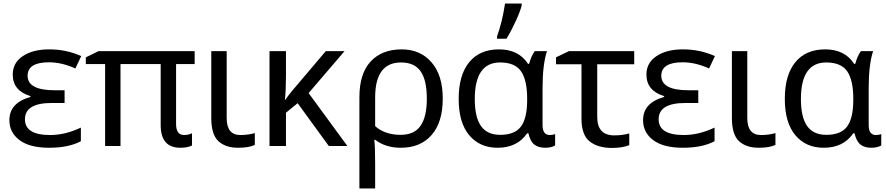

<svg xmlns="http://www.w3.org/2000/svg" viewBox="-20 -825 5005 1085"><path d="M345 -315V-243H272Q121 -243 121 -151Q121 -62 263 -62Q349 -62 437 -104V-27Q368 10 258 10Q148 10 90.5 -33Q33 -76 33 -146Q33 -244 152 -277V-282Q52 -312 52 -404Q52 -470 109 -508Q166 -546 258 -546Q355 -546 439 -508L406 -438Q329 -473 257 -473Q136 -473 136 -397Q136 -315 289 -315Z M1021 -62Q1045 -62 1065 -72V-3Q1041 10 999 10Q888 10 888 -118V-463H661V0H574V-463H465V-501L537 -536H1080V-463H975V-124Q975 -62 1021 -62Z M1261 -536V-158Q1261 -62 1338 -62Q1383 -62 1420 -73V-6Q1386 10 1326 10Q1254 10 1214 -27.5Q1174 -65 1174 -157V-536Z M1927 -536 1724 -299 1943 0H1838L1662 -242L1596 -188V0H1503V-536H1596V-397Q1596 -315 1590 -261H1592Q1605 -280 1631 -312L1821 -536Z M2482 -268Q2482 -134 2419 -62Q2356 10 2245 10Q2159 10 2100 -35H2095Q2100 2 2100 98V240H2011V-275Q2011 -409 2074.5 -477.5Q2138 -546 2250 -546Q2355 -546 2418.5 -473Q2482 -400 2482 -268ZM2246 -472Q2100 -472 2100 -274V-112Q2156 -63 2244 -63Q2321 -63 2356.5 -114Q2392 -165 2392 -268Q2392 -372 2357 -422Q2322 -472 2246 -472Z M2789 -606V-620Q2818 -700 2834 -805H2928V-794Q2920 -761 2894 -704.5Q2868 -648 2842 -606ZM2792 10Q2691 10 2631.5 -61Q2572 -132 2572 -266Q2572 -401 2631.5 -473.5Q2691 -546 2800 -546Q2911 -546 2964 -464H2970Q2982 -509 3002 -536H3071Q3046 -461 3046 -326V-118Q3046 -62 3087 -62Q3102 -62 3117 -67V-3Q3095 10 3061 10Q3022 10 2999 -8.5Q2976 -27 2966 -72H2959Q2903 10 2792 10ZM2807 -63Q2889 -63 2924 -110Q2959 -157 2959 -261V-267Q2959 -372 2924.5 -422Q2890 -472 2806 -472Q2663 -472 2663 -265Q2663 -163 2698 -113Q2733 -63 2807 -63Z M3564 -536V-462H3355V-164Q3355 -60 3451 -60Q3498 -60 3536 -71V-5Q3498 11 3438 11Q3359 11 3312.5 -25.5Q3266 -62 3266 -155V-462H3122V-501L3195 -536Z M3926 -315V-243H3853Q3702 -243 3702 -151Q3702 -62 3844 -62Q3930 -62 4018 -104V-27Q3949 10 3839 10Q3729 10 3671.5 -33Q3614 -76 3614 -146Q3614 -244 3733 -277V-282Q3633 -312 3633 -404Q3633 -470 3690 -508Q3747 -546 3839 -546Q3936 -546 4020 -508L3987 -438Q3910 -473 3838 -473Q3717 -473 3717 -397Q3717 -315 3870 -315Z M4203 -536V-158Q4203 -62 4280 -62Q4325 -62 4362 -73V-6Q4328 10 4268 10Q4196 10 4156 -27.5Q4116 -65 4116 -157V-536Z M4635 10Q4534 10 4474.5 -61Q4415 -132 4415 -266Q4415 -401 4474.5 -473.5Q4534 -546 4643 -546Q4754 -546 4807 -464H4813Q4825 -509 4845 -536H4914Q4889 -461 4889 -326V-118Q4889 -62 4930 -62Q4945 -62 4960 -67V-3Q4938 10 4904 10Q4865 10 4842 -8.5Q4819 -27 4809 -72H4802Q4746 10 4635 10ZM4650 -63Q4732 -63 4767 -110Q4802 -157 4802 -261V-267Q4802 -372 4767.5 -422Q4733 -472 4649 -472Q4506 -472 4506 -265Q4506 -163 4541 -113Q4576 -63 4650 -63Z"/></svg>

Font: Advent Sans Logo
Style: Regular
Weight: 400
Designer: Types & Symbols
Foundry: Types & Symbols
Version: Version 1.002